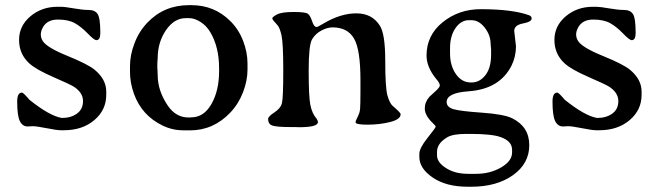

<svg xmlns="http://www.w3.org/2000/svg" viewBox="-20 -495 2542 742"><path d="M46.4 -102.5Q46.4 -137.2 64.9 -137.2Q70.3 -137.2 93.8 -109.4Q170.9 -47.4 218.8 -39.1Q253.9 -39.1 277.3 -55.9Q300.8 -72.8 300.8 -104.5Q300.8 -136.2 266.6 -159.2Q252.4 -168.5 185.5 -197.5Q118.7 -226.6 93.3 -250Q53.7 -286.1 53.7 -340.6Q53.7 -395 97.4 -431.9Q141.1 -468.8 202.1 -468.8H215.3Q230.5 -468.8 265.1 -462.6Q299.8 -456.5 323.2 -456.5Q346.7 -456.5 357.2 -440.9Q367.7 -425.3 367.7 -367.7Q367.7 -339.8 352.5 -339.8Q343.8 -339.8 319.1 -365.5Q294.4 -391.1 269.5 -405.3Q244.6 -419.4 203.9 -419.4Q163.1 -419.4 146.5 -390.6Q137.7 -375.5 137.7 -361.8Q137.7 -348.6 145 -336.9Q160.6 -311.5 240.5 -279.1Q320.3 -246.6 346.2 -225.1Q390.6 -188 390.6 -141.1V-128.4Q390.6 -69.8 344.5 -30.8Q298.3 8.3 227.5 8.3H214.4Q199.7 8.3 160.6 0.5Q121.6 -7.3 106.4 -7.3L86.9 -6.3Q66.4 -6.3 56.4 -27.6Q46.4 -48.8 46.4 -102.5Z M826.7 -219.2V-231.4Q826.7 -313 793 -370.1Q777.8 -396 754.6 -410.4Q731.4 -424.8 711.9 -424.8H697.3Q653.3 -424.8 621.3 -378.2Q589.4 -331.5 589.4 -270L588.4 -258.3L587.9 -240.7V-234.4L588.4 -228.5L588.9 -216.8Q589.4 -210.9 589.4 -205.1Q589.4 -143.6 629.4 -85.4Q660.2 -41 708.5 -41H713.9L718.8 -41.5Q768.1 -41.5 797.4 -93.5Q826.7 -145.5 826.7 -219.2ZM936.5 -250V-225.6Q936.5 -183.6 919.4 -138.9Q902.3 -94.2 870.6 -60.5Q805.2 8.8 714.4 8.8H690.9Q647 8.8 609.4 -9.3Q527.8 -48.3 497.6 -132.8Q482.4 -175.3 482.4 -215.8V-240.2Q482.4 -282.2 499.5 -327.1Q516.6 -373 549.3 -407.2Q613.8 -475.1 710.4 -475.1H711.9H719.7Q808.6 -475.1 870.6 -413.1Q902.8 -380.9 919.7 -336.7Q936.5 -292.5 936.5 -250Z M1528.3 -53.7Q1528.3 -33.7 1487.5 -23.4Q1446.8 -13.2 1400.4 -13.2Q1354 -13.2 1354 -22.5Q1354 -26.9 1359.4 -37.4Q1364.7 -47.9 1368.7 -59.1Q1372.6 -70.3 1372.6 -98.9Q1372.6 -127.4 1373 -141.6V-186Q1373 -303.7 1347.9 -346.4Q1322.8 -389.2 1265.1 -389.2Q1245.6 -389.2 1222.4 -377.2Q1199.2 -365.2 1186 -343Q1172.9 -320.8 1172.9 -222.2Q1172.9 -123.5 1179.2 -90.3Q1185.5 -57.1 1203.6 -36.1Q1208.5 -29.3 1208.5 -22.9Q1208.5 -3.4 1136.2 -3.4L1122.1 -3.9H1108.4Q1047.4 -3.9 1031.7 -10Q1016.1 -16.1 1016.1 -35.2Q1016.1 -44.9 1040.3 -60.5Q1064.5 -76.2 1069.6 -96.7Q1074.7 -117.2 1074.7 -222.7Q1074.7 -328.1 1067.9 -358.4Q1061 -388.7 1052.2 -397.9Q1032.2 -418.9 1032.2 -424.1Q1032.2 -429.2 1050.3 -439Q1068.4 -448.7 1114.5 -448.7Q1160.6 -448.7 1169.9 -441.7Q1179.2 -434.6 1186.3 -412.6Q1193.4 -390.6 1203.6 -390.6Q1207.5 -390.6 1231.4 -404.8Q1296.4 -443.4 1357.4 -443.4Q1418 -443.4 1448.2 -395.5Q1468.8 -363.3 1468.8 -260Q1468.8 -156.7 1477.3 -126.2Q1485.8 -95.7 1498 -85.4Q1528.3 -59.6 1528.3 -53.7Z M1959 94.2V84Q1959 50.3 1914.6 34.7Q1880.4 22.5 1797.9 22.5H1781.2Q1731 22.5 1709 35.2Q1668.9 58.6 1668.9 91.8V105.5Q1668.9 132.3 1703.6 154.5Q1738.3 176.8 1789.1 176.8H1819.8Q1874 176.8 1916.5 152.1Q1959 127.4 1959 94.2ZM1877.9 -283.7V-303.2L1876 -325.7Q1876 -358.9 1853.5 -387.9Q1831.1 -417 1801.8 -417H1792Q1761.7 -417 1740.5 -386.7Q1719.2 -356.4 1719.2 -309.1V-289.1Q1719.2 -241.2 1741.9 -208.7Q1764.6 -176.3 1799.3 -176.3H1802.2Q1834 -176.3 1856 -204.6Q1877.9 -232.9 1877.9 -283.7ZM1790 -142.1Q1706.1 -136.2 1706.1 -100.6Q1706.1 -81.1 1732.2 -73.2Q1758.3 -65.4 1842.3 -59.6Q1926.8 -53.7 1959 -38.1Q2025.4 -5.4 2025.4 65.9Q2025.4 137.2 1962.4 181.9Q1899.4 226.6 1802.2 226.6H1786.6Q1704.6 226.6 1652.6 191.4Q1600.6 156.2 1600.6 111.3V99.6Q1600.6 77.6 1632.1 38.1Q1663.6 -1.5 1663.6 -4.9Q1664.1 -8.8 1653.3 -18.6Q1621.6 -48.8 1621.6 -75.2Q1621.6 -100.6 1639.6 -121.1Q1643.1 -125 1661.4 -141.1Q1679.7 -157.2 1679.7 -164.6Q1679.7 -171.9 1671.4 -183.1L1664.1 -191.9Q1628.4 -236.8 1628.4 -280.3Q1628.4 -358.9 1690.9 -409.2Q1753.4 -459.5 1837.4 -459.5Q1959 -459.5 2023.4 -436.5Q2034.7 -432.6 2034.7 -423.8Q2034.7 -410.6 2001 -404.3Q1967.3 -397.9 1967.3 -375.5L1974.1 -315.4Q1973.6 -275.4 1957 -241.7Q1911.1 -150.4 1790 -142.1Z M2115.2 -102.5Q2115.2 -137.2 2133.8 -137.2Q2139.2 -137.2 2162.6 -109.4Q2239.7 -47.4 2287.6 -39.1Q2322.8 -39.1 2346.2 -55.9Q2369.6 -72.8 2369.6 -104.5Q2369.6 -136.2 2335.4 -159.2Q2321.3 -168.5 2254.4 -197.5Q2187.5 -226.6 2162.1 -250Q2122.6 -286.1 2122.6 -340.6Q2122.6 -395 2166.3 -431.9Q2210 -468.8 2271 -468.8H2284.2Q2299.3 -468.8 2334 -462.6Q2368.7 -456.5 2392.1 -456.5Q2415.5 -456.5 2426 -440.9Q2436.5 -425.3 2436.5 -367.7Q2436.5 -339.8 2421.4 -339.8Q2412.6 -339.8 2387.9 -365.5Q2363.3 -391.1 2338.4 -405.3Q2313.5 -419.4 2272.7 -419.4Q2231.9 -419.4 2215.3 -390.6Q2206.5 -375.5 2206.5 -361.8Q2206.5 -348.6 2213.9 -336.9Q2229.5 -311.5 2309.3 -279.1Q2389.2 -246.6 2415 -225.1Q2459.5 -188 2459.5 -141.1V-128.4Q2459.5 -69.8 2413.3 -30.8Q2367.2 8.3 2296.4 8.3H2283.2Q2268.6 8.3 2229.5 0.5Q2190.4 -7.3 2175.3 -7.3L2155.8 -6.3Q2135.3 -6.3 2125.2 -27.6Q2115.2 -48.8 2115.2 -102.5Z"/></svg>

Font: Averia Serif
Style: Regular
Weight: 500
Version: Version 1.0